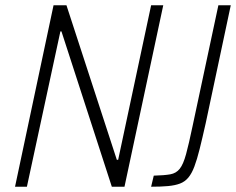

<svg xmlns="http://www.w3.org/2000/svg" viewBox="-20 -708 895 728"><path d="M37 0 183 -688H232L423 -102H428L553 -688H599L452 0H404L213 -589H209L82 0ZM553 0 563 -42Q603 -43 625.5 -47Q648 -51 661.5 -68Q675 -85 685.5 -123.5Q696 -162 710 -229L808 -688H855L760 -241Q747 -183 737 -143Q727 -103 717 -76.5Q707 -50 694 -34.5Q681 -19 662.5 -12Q644 -5 617.5 -2.5Q591 0 553 0Z"/></svg>

Font: Saira SemiCondensed ExtraLight
Style: Italic
Weight: 250
Width: 4
Italic angle: -12°
Designer: Hector Gatti with collaboration of the Omnibus-Type team
Foundry: Omnibus-Type
Version: Version 1.101